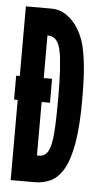

<svg xmlns="http://www.w3.org/2000/svg" viewBox="-48 -654 347 687"><g transform="rotate(5 125.0 -311.0)"><path d="M17 1V-287H4V-373H17V-623H108Q139 -623 163.5 -606Q188 -589 204.5 -562.5Q221 -536 229 -507Q236 -483 241.5 -436Q247 -389 247 -309Q247 -213 236.5 -152.5Q226 -92 207 -58.5Q188 -25 161.5 -12Q135 1 102 1ZM103 -95H111Q132 -95 143 -115Q154 -135 157.5 -181.5Q161 -228 161 -306Q161 -426 150.5 -476Q140 -526 106 -526H103V-373H133V-287H103Z"/></g></svg>

Font: Inconsolata UltraCondensed Black
Style: Regular
Weight: 900
Width: 1
Monospace: yes
Designer: Raph Levien, Cyreal, Brenton Simpson
Foundry: Raph Levien, Cyreal, Google
Version: Version 3.001; ttfautohint (v1.8.2.53-6de2)